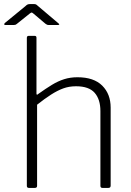

<svg xmlns="http://www.w3.org/2000/svg" viewBox="-43 -917 641 937"><path d="M98 0Q88 0 88 -10V-732Q88 -742 97 -742H126Q135 -742 135 -733V-461Q135 -456 137 -455Q139 -454 143 -458Q181 -485 210.5 -503Q240 -521 270 -530.5Q300 -540 335 -540Q415 -540 456 -499Q497 -458 497 -392V-11Q497 0 486 0H457Q452 0 449.5 -2.5Q447 -5 447 -10V-375Q447 -432 419 -464Q391 -496 328 -496Q294 -496 265.5 -485.5Q237 -475 206.5 -455.5Q176 -436 138 -406V-10Q138 0 127 0H98ZM179 -801 121 -850Q114 -856 111.5 -856Q109 -856 101 -850L40 -801Q35 -797 32 -796Q29 -795 24 -795H-17Q-22 -795 -22.5 -798Q-23 -801 -19 -805L81 -887Q86 -892 90.5 -894.5Q95 -897 102 -897H125Q131 -897 135 -894Q139 -891 142 -888L240 -805Q253 -795 239 -795H194Q190 -795 186.5 -796.5Q183 -798 179 -801Z"/></svg>

Font: Libre Franklin ExtraLight
Style: Regular
Weight: 250
Designer: Pablo Impallari, Rodrigo Fuenzalida, Nhung Nguyen
Foundry: Impallari Type
Version: Version 3.000